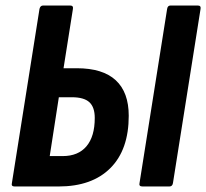

<svg xmlns="http://www.w3.org/2000/svg" viewBox="-20 -675 746 695"><path d="M33 0Q20 0 23 -12L123 -643Q126 -655 136 -655H234Q246 -655 244 -643L210 -428H258Q352 -428 399 -384.5Q446 -341 446 -256Q446 -133 379.5 -66.5Q313 0 192 0ZM160 -110H207Q263 -110 293 -145.5Q323 -181 323 -248Q323 -287 303.5 -305Q284 -323 240 -323H193ZM496 0Q482 0 485 -12L585 -643Q587 -655 597 -655H696Q708 -655 706 -643L606 -12Q604 0 593 0Z"/></svg>

Font: Sofia Sans Condensed ExtraBold
Style: Italic
Weight: 800
Italic angle: -9°
Version: Version 4.100